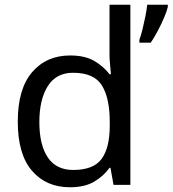

<svg xmlns="http://www.w3.org/2000/svg" viewBox="-20 -780 728 810"><path d="M275 10Q175 10 115 -59.5Q55 -129 55 -267Q55 -405 115.5 -475.5Q176 -546 276 -546Q338 -546 377.5 -523Q417 -500 442 -467H448Q447 -480 444.5 -505.5Q442 -531 442 -546V-760H530V0H459L446 -72H442Q418 -38 378 -14Q338 10 275 10ZM289 -63Q374 -63 408.5 -109.5Q443 -156 443 -250V-266Q443 -366 410 -419.5Q377 -473 288 -473Q217 -473 181.5 -416.5Q146 -360 146 -265Q146 -169 181.5 -116Q217 -63 289 -63ZM688 -751Q684 -733 672.5 -706Q661 -679 646 -650.5Q631 -622 616 -600H568V-612Q575 -631 581.5 -657.5Q588 -684 593.5 -711.5Q599 -739 601 -760H688Z"/></svg>

Font: Noto Sans Old Persian
Style: Regular
Weight: 400
Designer: Monotype Design Team
Foundry: Monotype Imaging Inc.
Version: Version 2.001; ttfautohint (v1.8.4.7-5d5b)